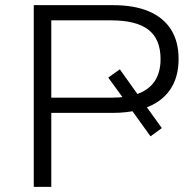

<svg xmlns="http://www.w3.org/2000/svg" viewBox="-20 -725 761 745"><path d="M111 0V-705H418Q501 -705 557.5 -681Q614 -657 643.5 -610.5Q673 -564 673 -496Q673 -424 639 -375.5Q605 -327 540 -305L541 -321L608 -228L564 -196L485 -306L508 -296Q489 -292 466.5 -289.5Q444 -287 418 -287H179V0ZM179 -346H412Q428 -346 442.5 -347Q457 -348 470 -350L464 -336L400 -424L445 -456L519 -352L503 -357Q603 -387 603 -496Q603 -573 556 -609.5Q509 -646 412 -646H179Z"/></svg>

Font: Nunito Sans 10pt SemiExpanded Light
Style: Regular
Weight: 300
Width: 6
Designer: Vernon Adams
Foundry: Vernon Adams
Version: Version 3.101;gftools[0.9.27]